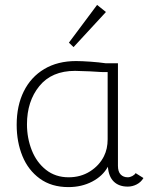

<svg xmlns="http://www.w3.org/2000/svg" viewBox="-20 -754 621 783"><path d="M565 -28Q555 -11 537.5 -2Q520 7 501 7Q465 7 444 -13.5Q423 -34 420 -74Q399 -36 356 -13.5Q313 9 259 9Q190 9 142.5 -25.5Q95 -60 71.5 -117.5Q48 -175 48 -245Q48 -323 77 -381.5Q106 -440 160.5 -472.5Q215 -505 290 -505Q313 -505 348.5 -502.5Q384 -500 411 -496H461V-78Q461 -54 472 -42.5Q483 -31 501 -31Q510 -31 519.5 -36Q529 -41 533 -48ZM419 -460Q403 -459 347 -463L286 -465Q191 -465 140.5 -403Q90 -341 90 -247Q90 -191 109.5 -141.5Q129 -92 167.5 -61.5Q206 -31 260 -31Q309 -31 347 -55Q385 -79 404 -117Q419 -147 419 -186ZM261 -580 376 -734 412 -705 280 -562Z"/></svg>

Font: Bellota Light
Style: Regular
Weight: 300
Designer: Kemie Guaida
Foundry: Kemie Guaida
Version: Version 4.001